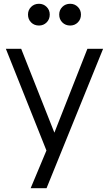

<svg xmlns="http://www.w3.org/2000/svg" viewBox="-20 -795 576 1015"><path d="M240 -34 238 32 11 -537H92L278 -67H257L442 -537H525L226 200H142ZM128 -718Q128 -742 144.5 -758.5Q161 -775 186 -775Q210 -775 226.5 -758.5Q243 -742 243 -718Q243 -693 226.5 -676.5Q210 -660 186 -660Q161 -660 144.5 -676.5Q128 -693 128 -718ZM293 -718Q293 -742 309.5 -758.5Q326 -775 351 -775Q375 -775 391.5 -758.5Q408 -742 408 -718Q408 -693 391.5 -676.5Q375 -660 351 -660Q326 -660 309.5 -676.5Q293 -693 293 -718Z"/></svg>

Font: Trafiko Sans Variable
Style: Regular
Weight: 400
Designer: Gumpita Rahayu / Trafiko
Foundry: Tokotype / Trafiko
Version: Version 0.001;FEAKit 1.0